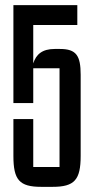

<svg xmlns="http://www.w3.org/2000/svg" viewBox="-20 -720 360 745"><path d="M109 -455H211V-72H109V-258H32V-115C32 -22 55 5 140 5H184C269 5 293 -22 293 -115V-430C293 -504 276 -530 213 -530H192C144 -530 120 -509 109 -474V-623H280V-700H32V-320H109Z"/></svg>

Font: Queering
Style: Regular
Weight: 400
Designer: Adam Naccarato
Foundry: adamnac
Version: Version 2.000;hotconv 1.0.109;makeotfexe 2.5.65596